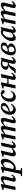

<svg xmlns="http://www.w3.org/2000/svg" viewBox="2880 -3426 778 6579"><g transform="rotate(-90 3269.5 -137.0)"><path d="M63 8 47 -1 135 -420 170 -396 45 -407 51 -444 236 -499 256 -486 232 -358V-350L203 -216Q192 -163 182 -109Q172 -55 161 0ZM401 14Q368 14 350.5 -2Q333 -18 333 -45Q333 -65 338 -86Q343 -107 349 -134L388 -292Q394 -317 398.5 -338Q403 -359 403 -373Q403 -394 394 -403Q385 -412 369 -412Q351 -412 328 -402.5Q305 -393 277.5 -373.5Q250 -354 217 -323L214 -367H224Q259 -406 296 -435.5Q333 -465 371 -482Q409 -499 445 -499Q481 -499 501 -478.5Q521 -458 521 -419Q521 -396 516.5 -372.5Q512 -349 506 -325L461 -143Q457 -124 454 -110.5Q451 -97 451 -88Q451 -78 455.5 -72.5Q460 -67 469 -67Q486 -67 507 -83.5Q528 -100 553 -134L583 -113Q564 -82 536 -52.5Q508 -23 474.5 -4.5Q441 14 401 14Z M519 232 527 191 641 175H675L798 191L789 232ZM590 232 727 -419 760 -396 636 -407 642 -444 826 -499 847 -486 821 -355 823 -351 758 -37 752 -22Q741 32 732 76Q723 120 716.5 157.5Q710 195 704 232ZM798 14Q767 14 743 2.5Q719 -9 696 -33L734 -113Q756 -85 780.5 -71Q805 -57 831 -57Q853 -57 873 -65Q893 -73 911 -89.5Q929 -106 945 -129Q963 -154 976.5 -186Q990 -218 997.5 -253Q1005 -288 1005 -321Q1005 -369 990 -390.5Q975 -412 946 -412Q926 -412 902.5 -401Q879 -390 853 -367.5Q827 -345 799 -312L788 -337H798Q826 -386 863.5 -422.5Q901 -459 941 -479Q981 -499 1017 -499Q1046 -499 1068.5 -485.5Q1091 -472 1105 -443Q1119 -414 1119 -365Q1119 -310 1100 -256Q1081 -202 1049 -153Q1017 -104 975.5 -66.5Q934 -29 888.5 -7.5Q843 14 798 14Z M1285 14Q1260 14 1241 4.5Q1222 -5 1211.5 -23.5Q1201 -42 1201 -68Q1201 -93 1206.5 -122Q1212 -151 1218 -178L1274 -426L1291 -398L1181 -407L1188 -445L1379 -499L1400 -486L1333 -197Q1329 -180 1326 -165.5Q1323 -151 1321 -138.5Q1319 -126 1319 -115Q1319 -94 1329.5 -84Q1340 -74 1358 -74Q1378 -74 1400.5 -83.5Q1423 -93 1451 -114.5Q1479 -136 1516 -169L1527 -133H1512Q1472 -87 1433.5 -54Q1395 -21 1358.5 -3.5Q1322 14 1285 14ZM1548 14Q1517 14 1497 -5Q1477 -24 1477 -61Q1477 -72 1479.5 -86.5Q1482 -101 1489 -125H1484L1521 -298Q1530 -341 1538 -384Q1546 -427 1554 -470L1652 -498L1672 -486L1599 -145Q1595 -127 1592.5 -112.5Q1590 -98 1590 -89Q1590 -79 1596 -73Q1602 -67 1611 -67Q1628 -67 1647 -83Q1666 -99 1693 -134L1724 -113Q1703 -81 1676.5 -52Q1650 -23 1618.5 -4.5Q1587 14 1548 14Z M1792 8 1776 -1 1864 -420 1899 -396 1774 -407 1780 -444 1965 -499 1985 -486 1960 -357 1963 -356 1932 -216Q1921 -163 1911 -109Q1901 -55 1890 0ZM2070 8 2053 -1 2119 -311Q2122 -329 2125.5 -345Q2129 -361 2129 -374Q2129 -394 2120.5 -403Q2112 -412 2097 -412Q2078 -412 2055.5 -402.5Q2033 -393 2005.5 -373.5Q1978 -354 1944 -324L1942 -367H1952Q1986 -406 2023 -435.5Q2060 -465 2098 -482Q2136 -499 2171 -499Q2206 -499 2226 -478.5Q2246 -458 2246 -418Q2246 -401 2243 -386Q2240 -371 2237 -355L2239 -351L2210 -215Q2198 -161 2187.5 -107.5Q2177 -54 2167 0ZM2400 14Q2367 14 2349 -2Q2331 -18 2331 -45Q2331 -65 2336 -86Q2341 -107 2347 -134L2386 -292Q2392 -317 2396.5 -338Q2401 -359 2401 -373Q2401 -394 2392.5 -403Q2384 -412 2368 -412Q2350 -412 2328.5 -402Q2307 -392 2280.5 -372.5Q2254 -353 2220 -322L2218 -367H2228Q2262 -406 2298.5 -435.5Q2335 -465 2372 -482Q2409 -499 2444 -499Q2480 -499 2500 -478.5Q2520 -458 2520 -419Q2520 -396 2515.5 -372.5Q2511 -349 2505 -325L2460 -143Q2456 -124 2452.5 -110.5Q2449 -97 2449 -88Q2449 -78 2454 -72.5Q2459 -67 2468 -67Q2485 -67 2504.5 -83Q2524 -99 2551 -134L2581 -113Q2560 -81 2533 -52Q2506 -23 2473 -4.5Q2440 14 2400 14Z M2792 14Q2743 14 2705 -7.5Q2667 -29 2646 -71.5Q2625 -114 2625 -175Q2625 -239 2647 -297Q2669 -355 2707.5 -400.5Q2746 -446 2797.5 -472.5Q2849 -499 2908 -499Q2966 -499 2998 -471.5Q3030 -444 3030 -398Q3030 -367 3011.5 -336Q2993 -305 2952.5 -275.5Q2912 -246 2847.5 -220Q2783 -194 2690 -172L2688 -210Q2782 -233 2835.5 -265Q2889 -297 2912 -331Q2935 -365 2935 -395Q2935 -421 2922.5 -434.5Q2910 -448 2889 -448Q2866 -448 2838.5 -428.5Q2811 -409 2787 -374Q2763 -339 2748 -295Q2733 -251 2733 -203Q2733 -135 2760.5 -104Q2788 -73 2836 -73Q2867 -73 2891.5 -83.5Q2916 -94 2936 -111.5Q2956 -129 2971 -148L3000 -126Q2984 -100 2963 -74.5Q2942 -49 2915.5 -29Q2889 -9 2858.5 2.5Q2828 14 2792 14Z M3235 14Q3186 14 3148.5 -8Q3111 -30 3090.5 -72.5Q3070 -115 3070 -177Q3070 -241 3092.5 -299Q3115 -357 3153.5 -402Q3192 -447 3242.5 -473Q3293 -499 3348 -499Q3383 -499 3409 -488.5Q3435 -478 3452 -459.5Q3469 -441 3475 -417Q3473 -393 3457 -379Q3441 -365 3418 -365Q3397 -365 3381.5 -378Q3366 -391 3352 -412L3307 -477H3368V-464H3346Q3312 -453 3282 -427.5Q3252 -402 3229.5 -365.5Q3207 -329 3194.5 -286Q3182 -243 3182 -197Q3182 -134 3211.5 -103.5Q3241 -73 3289 -73Q3314 -73 3336.5 -83Q3359 -93 3379 -110Q3399 -127 3416 -148L3444 -127Q3429 -99 3407 -73.5Q3385 -48 3358 -28.5Q3331 -9 3300 2.5Q3269 14 3235 14Z M3543 8 3527 -1 3615 -420 3650 -396 3525 -407 3531 -444 3720 -499 3740 -486 3715 -363 3683 -216Q3672 -163 3662 -109Q3652 -55 3641 0ZM3622 -229V-276L3916 -278V-238ZM3894 14Q3861 14 3840.5 -2Q3820 -18 3820 -49Q3820 -67 3824 -88.5Q3828 -110 3833 -137L3868 -302Q3877 -345 3885.5 -388Q3894 -431 3901 -475L4000 -499L4020 -486L3946 -145Q3942 -127 3939.5 -112.5Q3937 -98 3937 -89Q3937 -79 3943 -73Q3949 -67 3958 -67Q3975 -67 3994.5 -83Q4014 -99 4041 -134L4071 -113Q4050 -81 4023.5 -52Q3997 -23 3965.5 -4.5Q3934 14 3894 14Z M4048 2 4056 -33 4148 -43 4092 -16Q4112 -48 4130 -74.5Q4148 -101 4165 -123Q4182 -145 4200 -163Q4219 -183 4239.5 -195.5Q4260 -208 4285.5 -216.5Q4311 -225 4343 -233V-229Q4282 -227 4243.5 -239.5Q4205 -252 4187 -276.5Q4169 -301 4169 -335Q4170 -377 4196.5 -414Q4223 -451 4272.5 -474Q4322 -497 4391 -497Q4429 -497 4456.5 -489.5Q4484 -482 4509 -469L4552 -504L4581 -497L4494 -148Q4491 -133 4488.5 -122.5Q4486 -112 4485 -104Q4484 -96 4484 -89Q4484 -79 4490 -73Q4496 -67 4506 -67Q4523 -67 4541.5 -83Q4560 -99 4588 -135L4618 -114Q4597 -82 4571 -52.5Q4545 -23 4513.5 -4.5Q4482 14 4442 14Q4409 14 4390 -5Q4371 -24 4371 -58Q4371 -69 4372 -81Q4373 -93 4375.5 -107.5Q4378 -122 4384 -143L4421 -295Q4432 -339 4442 -382Q4452 -425 4462 -469L4473 -434Q4461 -440 4446 -444.5Q4431 -449 4407 -449Q4373 -449 4343.5 -436.5Q4314 -424 4295.5 -399Q4277 -374 4277 -335Q4277 -299 4298 -278Q4319 -257 4364 -257Q4389 -257 4410 -261.5Q4431 -266 4455 -274L4446 -235L4379 -220Q4361 -216 4346.5 -208.5Q4332 -201 4321 -189.5Q4310 -178 4300 -160Q4284 -132 4268 -101.5Q4252 -71 4236 -39Q4227 -20 4212 -9Q4197 2 4176.5 8Q4156 14 4130 14Q4107 14 4083 10Q4059 6 4048 2Z M4830 15Q4777 15 4740 -2Q4703 -19 4683 -55.5Q4663 -92 4663 -150Q4663 -193 4674.5 -235.5Q4686 -278 4704.5 -317Q4723 -356 4746 -386Q4786 -438 4843.5 -468.5Q4901 -499 4968 -499Q5034 -499 5070 -469.5Q5106 -440 5106 -396Q5106 -360 5082.5 -329Q5059 -298 5013.5 -274Q4968 -250 4901.5 -235Q4835 -220 4747 -214V-255Q4821 -258 4869.5 -269.5Q4918 -281 4947.5 -299Q4977 -317 4989.5 -340Q5002 -363 5002 -389Q5002 -420 4988 -435Q4974 -450 4950 -450Q4919 -450 4889.5 -429.5Q4860 -409 4838 -370Q4826 -350 4815 -323Q4804 -296 4794.5 -266.5Q4785 -237 4779.5 -206.5Q4774 -176 4774 -147Q4774 -104 4783 -79.5Q4792 -55 4809 -44.5Q4826 -34 4849 -34Q4880 -34 4905 -49.5Q4930 -65 4945 -90Q4960 -115 4960 -146Q4960 -172 4951 -191Q4942 -210 4924.5 -222.5Q4907 -235 4881 -240L4907 -268L4906 -256Q4961 -255 4997 -242Q5033 -229 5051 -205.5Q5069 -182 5069 -149Q5069 -107 5038.5 -69.5Q5008 -32 4954 -8.5Q4900 15 4830 15Z M5255 14Q5228 14 5204.5 1Q5181 -12 5166 -41Q5151 -70 5151 -117Q5151 -171 5171 -225.5Q5191 -280 5225 -329Q5259 -378 5301.5 -416Q5344 -454 5389.5 -476.5Q5435 -499 5477 -499Q5500 -499 5517 -490.5Q5534 -482 5549 -467Q5564 -452 5578 -432L5529 -391Q5509 -408 5487 -418.5Q5465 -429 5441 -429Q5426 -429 5410 -423Q5394 -417 5377.5 -405.5Q5361 -394 5345 -377Q5322 -353 5304 -318Q5286 -283 5276 -242.5Q5266 -202 5266 -164Q5266 -116 5281 -94.5Q5296 -73 5323 -73Q5342 -73 5362.5 -83.5Q5383 -94 5409.5 -117Q5436 -140 5468 -177L5475 -141H5466Q5435 -97 5399.5 -62Q5364 -27 5327.5 -6.5Q5291 14 5255 14ZM5503 14Q5471 14 5451.5 -5Q5432 -24 5431 -63Q5431 -73 5432 -82Q5433 -91 5434.5 -100Q5436 -109 5438 -119L5434 -122L5504 -444L5515 -448L5604 -506L5630 -498L5549 -144Q5545 -126 5542.5 -112.5Q5540 -99 5540 -90Q5540 -79 5546 -73Q5552 -67 5562 -67Q5579 -67 5599.5 -85Q5620 -103 5645 -135L5675 -115Q5656 -83 5629 -53.5Q5602 -24 5570.5 -5Q5539 14 5503 14Z M5742 8 5726 -1 5814 -420 5849 -396 5724 -407 5730 -444 5915 -499 5935 -486 5910 -357 5913 -356 5882 -216Q5871 -163 5861 -109Q5851 -55 5840 0ZM6020 8 6003 -1 6069 -311Q6072 -329 6075.5 -345Q6079 -361 6079 -374Q6079 -394 6070.5 -403Q6062 -412 6047 -412Q6028 -412 6005.5 -402.5Q5983 -393 5955.5 -373.5Q5928 -354 5894 -324L5892 -367H5902Q5936 -406 5973 -435.5Q6010 -465 6048 -482Q6086 -499 6121 -499Q6156 -499 6176 -478.5Q6196 -458 6196 -418Q6196 -401 6193 -386Q6190 -371 6187 -355L6189 -351L6160 -215Q6148 -161 6137.5 -107.5Q6127 -54 6117 0ZM6350 14Q6317 14 6299 -2Q6281 -18 6281 -45Q6281 -65 6286 -86Q6291 -107 6297 -134L6336 -292Q6342 -317 6346.5 -338Q6351 -359 6351 -373Q6351 -394 6342.5 -403Q6334 -412 6318 -412Q6300 -412 6278.5 -402Q6257 -392 6230.5 -372.5Q6204 -353 6170 -322L6168 -367H6178Q6212 -406 6248.5 -435.5Q6285 -465 6322 -482Q6359 -499 6394 -499Q6430 -499 6450 -478.5Q6470 -458 6470 -419Q6470 -396 6465.5 -372.5Q6461 -349 6455 -325L6410 -143Q6406 -124 6402.5 -110.5Q6399 -97 6399 -88Q6399 -78 6404 -72.5Q6409 -67 6418 -67Q6435 -67 6454.5 -83Q6474 -99 6501 -134L6531 -113Q6510 -81 6483 -52Q6456 -23 6423 -4.5Q6390 14 6350 14Z"/></g></svg>

Font: Source Serif 4 18pt SemiBold
Style: Italic
Weight: 600
Italic angle: -12°
Designer: Frank Grießhammer
Foundry: Adobe Systems Incorporated
Version: Version 4.004;hotconv 1.0.116;makeotfexe 2.5.65601